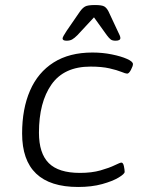

<svg xmlns="http://www.w3.org/2000/svg" viewBox="-20 -738 573 764"><path d="M291 6Q68 6 68 -207Q68 -305 99.5 -377.5Q131 -450 193.5 -489.5Q256 -529 348 -529Q388 -529 425 -521.5Q462 -514 485.5 -503.5Q509 -493 509 -483Q509 -475 501 -460Q493 -445 486 -445Q480 -445 463 -452Q446 -459 415.5 -466Q385 -473 340 -473Q235 -473 185 -402Q135 -331 135 -210Q135 -128 174 -89Q213 -50 298 -50Q345 -50 380 -60Q415 -70 436.5 -80.5Q458 -91 463 -91Q470 -91 473 -77Q476 -63 476 -54Q476 -46 452 -31.5Q428 -17 386.5 -5.5Q345 6 291 6ZM245 -576Q229 -576 229 -585Q229 -591 245 -615L298 -692Q308 -706 318.5 -712Q329 -718 358 -718Q386 -718 395.5 -712Q405 -706 412 -692L448 -615Q459 -594 459 -587Q459 -576 440 -576Q427 -576 420.5 -581Q414 -586 405 -598L354 -669L288 -598Q276 -586 267 -581Q258 -576 245 -576Z"/></svg>

Font: Asap Semi Expanded Semi Expanded Light
Style: Italic
Weight: 300
Width: 6
Italic angle: -6°
Designer: Pablo Cosgaya
Foundry: Omnibus-Type
Version: Version 3.001; ttfautohint (v1.8.4.7-5d5b)